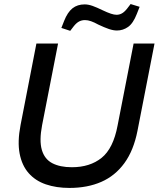

<svg xmlns="http://www.w3.org/2000/svg" viewBox="-20 -914 780 944"><path d="M321.3 10Q256.7 10 205.3 -7.6Q153.9 -25.3 120.9 -62.8Q87.8 -100.3 76.5 -159Q65.3 -217.7 81 -298.9L159 -700H265.5L187 -298.6Q172.4 -222.8 185.7 -177.1Q199.1 -131.4 237.1 -111.6Q275.1 -91.8 333.2 -91.8Q422.1 -91.8 479.5 -137.9Q536.9 -184 558.1 -296.7L636.9 -700H739.7L656 -271.1Q637 -174.3 591.6 -112Q546.3 -49.7 478.3 -19.9Q410.2 10 321.3 10ZM325.3 -762.4 281.7 -776.7 295.3 -811.2Q312.1 -853.9 336.4 -873.2Q360.6 -892.4 396.3 -892.4Q414.2 -892.4 435.1 -885Q456 -877.5 483.9 -863.9Q508.5 -852.2 524.9 -846.8Q541.3 -841.3 553.2 -841.3Q566.8 -841.3 578.9 -847.9Q591.1 -854.4 604.4 -870.9L622.2 -894.1L666.5 -880.5L652.9 -846Q634.6 -798.9 609.6 -781.5Q584.7 -764 554.8 -764Q537.2 -764 515.1 -771.5Q493 -779 462.9 -793.3Q444.1 -803.8 428 -809.5Q412 -815.2 397.9 -815.2Q382.2 -815.2 369.3 -808.6Q356.4 -802 343.1 -785.6Z"/></svg>

Font: REM Medium
Style: Italic
Weight: 500
Italic angle: -11°
Designer: Octavio Pardo
Foundry: Ashler Design
Version: Version 1.005;gftools[0.9.28]